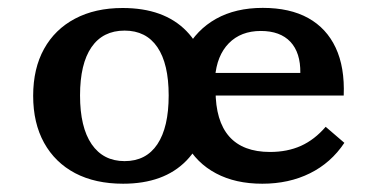

<svg xmlns="http://www.w3.org/2000/svg" viewBox="-20 -448 947 480"><path d="M287.7 11.3Q218.1 11.3 167.8 -15.1Q117.6 -41.6 90.2 -91Q62.9 -140.4 62.9 -208.5Q62.9 -276.7 90.1 -325.7Q117.2 -374.7 167.5 -401.3Q217.8 -428 286.6 -428Q389.8 -428 446 -370.5Q502.2 -313 502.2 -208.1Q502.2 -104 446 -46.4Q389.8 11.3 287.7 11.3ZM291.5 -45.2Q345.3 -45.2 373.5 -87.5Q401.7 -129.9 401.7 -209.4Q401.7 -288.5 373.5 -330Q345.3 -371.5 291.5 -371.5Q237.3 -371.5 208.7 -330Q180.1 -288.5 180.1 -209.4Q180.1 -129.9 209.1 -87.5Q238.2 -45.2 291.5 -45.2ZM635.7 11.3Q568.6 11.3 520 -14.6Q471.3 -40.4 444.9 -89.1Q418.5 -137.8 418.5 -205.1Q418.5 -273.3 444.9 -323.5Q471.4 -373.6 520.2 -401Q569.1 -428.3 636.9 -428.3Q704.6 -428.3 750.5 -402.9Q796.4 -377.4 819.2 -328.7Q842.1 -279.9 839.3 -209.2H479.4L477.8 -265.6H730.8Q731.5 -316.3 706 -343.5Q680.4 -370.6 632 -370.6Q582.3 -370.6 552.1 -339.9Q521.9 -309.1 517.6 -254.1L520.9 -249.5Q520.1 -244.3 519.5 -237.4Q518.9 -230.6 518.9 -222.2Q518.9 -145.4 553.1 -106.7Q587.3 -68.1 655.1 -68.1Q698.4 -68.1 732.5 -83.4Q766.5 -98.8 794.2 -131L840.9 -90.9Q807.5 -40.8 754.9 -14.8Q702.4 11.3 635.7 11.3Z"/></svg>

Font: Playfair 5pt SemiExpanded Light
Style: Regular
Weight: 300
Width: 6
Designer: Claus Eggers Sørensen
Foundry: Claus Eggers Sørensen
Version: Version 2.203